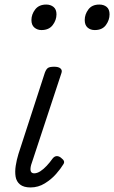

<svg xmlns="http://www.w3.org/2000/svg" viewBox="-20 -808 501 843"><path d="M114 15Q84 15 68 2Q52 -11 48.5 -32.5Q45 -54 49 -80Q53 -106 61 -132L177 -489Q183 -505 191 -510Q199 -515 218 -515Q237 -515 245.5 -507.5Q254 -500 250 -488L123 -103Q115 -82 114 -69.5Q113 -57 117.5 -52Q122 -47 130 -47Q143 -47 157 -56Q171 -65 185 -80Q199 -95 211 -112Q219 -122 228.5 -122.5Q238 -123 247 -116Q259 -107 261 -100Q263 -93 257 -85Q247 -68 226.5 -44.5Q206 -21 177 -3Q148 15 114 15ZM162 -676Q144 -676 131 -687Q118 -698 118 -720Q118 -745 134.5 -766.5Q151 -788 183 -788Q202 -788 215 -777.5Q228 -767 228 -745Q228 -720 211.5 -698Q195 -676 162 -676ZM396 -676Q377 -676 364.5 -687Q352 -698 352 -720Q352 -745 368 -766.5Q384 -788 416 -788Q436 -788 448.5 -777.5Q461 -767 461 -745Q461 -720 445 -698Q429 -676 396 -676Z"/></svg>

Font: Playwrite US Trad Light
Style: Regular
Weight: 300
Designer: Veronika Burian, José Scaglione
Foundry: TypeTogether
Version: Version 1.003